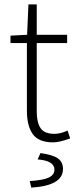

<svg xmlns="http://www.w3.org/2000/svg" viewBox="-20 -639 352 878"><path d="M223 12Q157 12 130 -25.5Q103 -63 103 -133V-442H28V-476L104 -480L110 -619H148V-480H287V-442H148V-129Q148 -79 165.5 -53Q183 -27 229 -27Q257 -27 289 -42L301 -6Q251 12 223 12ZM123 219 116 189Q179 185 204 172.5Q229 160 229 137Q229 96 152 90L165 61Q222 69 245 85.5Q268 102 268 134Q268 210 123 219Z"/></svg>

Font: Toshiba Sans Light
Style: Regular
Weight: 300
Designer: Paul D. Hunt
Foundry: Toshiba Corporation
Version: Version 2.020;PS 2.0;hotconv 1.0.86;makeotf.lib2.5.63406